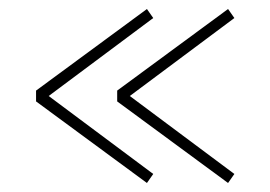

<svg xmlns="http://www.w3.org/2000/svg" viewBox="-20 -501 600 426"><path d="M486 -95 240 -276V-300L486 -481L500 -461L268 -288L500 -115ZM306 -95 60 -276V-300L306 -481L320 -461L88 -288L320 -115Z"/></svg>

Font: Kanit Thin
Style: Regular
Weight: 250
Designer: Katatrad Team
Foundry: CadsonDemak
Version: Version 2.000; ttfautohint (v1.8.3)